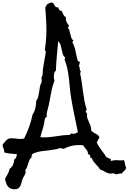

<svg xmlns="http://www.w3.org/2000/svg" viewBox="-165 -1047 982 1466"><path d="M797.9 232.4Q794.9 249 784.7 256.3Q774.4 263.7 765.6 277.3H761.7Q752 277.3 742.7 279.3Q733.4 281.2 723.6 284.2Q718.8 282.2 711.9 281.2Q705.1 280.3 703.1 274.4Q695.3 278.3 681.6 278.3Q659.2 278.3 639.2 265.6Q619.1 252.9 597.7 246.1Q591.8 234.4 583.5 225.1Q575.2 215.8 566.9 207Q558.6 198.2 550.8 188.5Q543 178.7 538.1 165Q536.1 159.2 533.2 158.2Q530.3 157.2 524.4 158.2Q525.4 147.5 522 139.6Q518.6 131.8 506.8 129.9Q506.8 117.2 502.9 108.4Q499 99.6 493.7 93.3Q488.3 86.9 481.9 80.1Q475.6 73.2 471.7 63.5Q462.9 61.5 454.6 61Q446.3 60.5 436.5 60.5Q389.6 60.5 345.7 78.1Q340.8 80.1 335.4 83Q330.1 85.9 325.2 87.9Q323.2 87.9 321.8 88.4Q320.3 88.9 318.4 88.9Q311.5 88.9 305.7 86.4Q299.8 84 293 84Q290 84 286.6 85.4Q283.2 86.9 280.3 87.9Q265.6 92.8 252.9 93.8Q212.9 101.6 168.5 105.5Q124 109.4 86.9 126Q79.1 129.9 77.1 138.2Q75.2 146.5 76.2 154.3Q65.4 162.1 60.1 174.8Q54.7 187.5 50.3 201.7Q45.9 215.8 41 229.5Q36.1 243.2 27.3 252.9Q30.3 258.8 30.3 265.6Q30.3 280.3 20.5 294.9Q10.7 309.6 5.9 323.2Q1 336.9 -2 350.1Q-4.9 363.3 -10.7 374Q-16.6 384.8 -26.9 391.6Q-37.1 398.4 -55.7 398.4Q-73.2 398.4 -85.9 391.6Q-98.6 384.8 -106.4 374Q-114.3 363.3 -119.1 348.6Q-124 334 -127 319.3Q-116.2 297.9 -106.4 282.2Q-96.7 266.6 -91.8 242.2Q-74.2 229.5 -65.9 211.4Q-57.6 193.4 -56.6 171.9Q-45.9 165 -41.5 153.8Q-37.1 142.6 -36.1 129.9Q-59.6 127.9 -85.4 126Q-111.3 124 -133.8 116.2Q-133.8 114.3 -133.3 112.3Q-132.8 110.4 -132.8 108.4Q-132.8 95.7 -138.7 85.4Q-144.5 75.2 -144.5 63.5V55.7Q-136.7 47.9 -130.4 39.6Q-124 31.2 -117.2 24.4Q-110.4 17.6 -101.6 13.2Q-92.8 8.8 -79.1 8.8Q-60.5 8.8 -43 11.2Q-25.4 13.7 -6.8 13.7Q5.9 13.7 19.5 10.7Q41 -33.2 57.6 -78.6Q74.2 -124 83 -170.9Q89.8 -180.7 95.7 -193.8Q101.6 -207 105 -221.7Q108.4 -236.3 109.9 -250.5Q111.3 -264.6 111.3 -276.4Q122.1 -289.1 126.5 -307.6Q130.9 -326.2 133.8 -346.2Q136.7 -366.2 140.1 -385.7Q143.6 -405.3 153.3 -419.9V-428.7Q154.3 -443.4 150.4 -455.1Q155.3 -457 156.2 -463.9Q157.2 -470.7 160.2 -475.6Q161.1 -520.5 169.9 -564Q178.7 -607.4 184.6 -651.4V-654.3Q184.6 -659.2 181.2 -659.7Q177.7 -660.2 177.7 -665Q177.7 -673.8 180.2 -688.5Q182.6 -703.1 183.6 -712.9Q189.5 -765.6 189.5 -817.4Q189.5 -861.3 186.5 -904.3Q183.6 -947.3 180.7 -991.2L188.5 -1002.9Q192.4 -1008.8 195.3 -1014.6Q205.1 -1018.6 211.4 -1022.9Q217.8 -1027.3 228.5 -1027.3Q231.4 -1027.3 233.4 -1026.9Q235.4 -1026.4 237.3 -1026.4Q243.2 -1022.5 246.6 -1015.6Q250 -1008.8 253.4 -1002.9Q256.8 -997.1 262.7 -993.2Q268.6 -989.3 279.3 -991.2Q284.2 -963.9 306.6 -962.9Q311.5 -949.2 318.8 -935.5Q326.2 -921.9 338.9 -914.1Q337.9 -910.2 337.9 -903.3Q337.9 -889.6 344.2 -877Q350.6 -864.3 360.4 -853.5V-851.6Q360.4 -840.8 352.5 -836.9Q361.3 -827.1 365.2 -813.5Q369.1 -799.8 372.1 -785.6Q375 -771.5 379.4 -758.8Q383.8 -746.1 394.5 -739.3V-736.3Q394.5 -731.4 391.1 -730.5Q387.7 -729.5 387.7 -724.6Q405.3 -692.4 412.1 -654.3Q418.9 -616.2 429.7 -581.1Q433.6 -577.1 439 -576.2Q444.3 -575.2 447.3 -571.3Q441.4 -567.4 441.4 -557.6Q441.4 -547.9 436.5 -543Q444.3 -536.1 443.8 -522.9Q443.4 -509.8 451.2 -503.9V-500Q451.2 -496.1 449.2 -493.7Q447.3 -491.2 447.3 -487.3V-483.4Q455.1 -449.2 459.5 -415Q463.9 -380.9 468.8 -346.7Q473.6 -312.5 479.5 -278.8Q485.4 -245.1 496.1 -212.9Q497.1 -211.9 497.1 -210Q497.1 -205.1 493.2 -204.6Q489.3 -204.1 489.3 -199.2Q489.3 -194.3 492.7 -188Q496.1 -181.6 500 -177.7Q499 -173.8 499 -166Q499 -151.4 504.4 -137.7Q509.8 -124 516.1 -110.8Q522.5 -97.7 527.3 -83Q532.2 -68.4 531.2 -51.8Q537.1 -43 546.4 -37.1Q555.7 -31.2 565.4 -26.4Q575.2 -21.5 583.5 -14.6Q591.8 -7.8 594.7 3.9Q586.9 10.7 584 21Q581.1 31.2 573.2 39.1Q580.1 55.7 589.4 69.8Q598.6 84 608.4 97.7L628.9 125Q639.6 138.7 647.5 154.3Q658.2 154.3 663.1 160.2Q668 166 678.7 165Q682.6 172.9 681.6 182.6Q701.2 175.8 720.7 175.8Q731.4 175.8 740.7 176.8Q750 177.7 759.8 177.7Q771.5 177.7 780.3 174.8Q784.2 180.7 786.1 188Q788.1 195.3 789.1 203.1L792 218.8Q793.9 226.6 797.9 232.4ZM429.7 -38.1Q416 -105.5 401.9 -172.4Q387.7 -239.3 377 -307.6Q371.1 -343.8 368.2 -379.9Q365.2 -416 360.8 -451.7Q356.4 -487.3 349.1 -522.5Q341.8 -557.6 328.1 -591.8V-593.8Q328.1 -596.7 330.1 -598.6Q332 -600.6 332 -605.5V-609.4Q319.3 -618.2 314.5 -634.3Q309.6 -650.4 306.2 -668.5Q302.7 -686.5 297.4 -703.6Q292 -720.7 279.3 -732.4Q274.4 -675.8 269 -619.6Q263.7 -563.5 261.7 -506.8Q252 -501 249 -487.3Q246.1 -473.6 246.1 -462.9Q246.1 -455.1 247.1 -446.8Q248 -438.5 251 -429.7Q233.4 -385.7 225.6 -339.4Q217.8 -293 208 -247.1Q207 -244.1 204.6 -233.9Q202.1 -223.6 199.2 -212.9Q196.3 -202.1 194.3 -193.8Q192.4 -185.5 192.4 -184.6Q191.4 -177.7 191.9 -170.9Q192.4 -164.1 192.4 -157.2L177.7 -142.6Q173.8 -105.5 163.6 -70.8Q153.3 -36.1 142.6 0Q149.4 1 155.8 1.5Q162.1 2 168.9 2Q200.2 2 231.9 -2.4Q263.7 -6.8 294.9 -10.7Q305.7 -12.7 317.4 -14.2Q329.1 -15.6 339.8 -15.6Q344.7 -16.6 351.6 -16.1Q358.4 -15.6 363.3 -16.6Q371.1 -18.6 373.5 -22.9Q376 -27.3 383.8 -28.3Q389.6 -25.4 397.5 -25.4Q406.2 -25.4 414.1 -29.3Q421.9 -33.2 429.7 -38.1Z"/></svg>

Font: RockSalt
Style: Regular
Weight: 400
Designer: Squid
Foundry: Font Diner, Inc DBA Sideshow
Version: Version 1.000